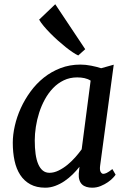

<svg xmlns="http://www.w3.org/2000/svg" viewBox="-20 -871 614 901"><path d="M192.4 9.8Q151.4 9.8 122.3 -6.1Q93.3 -22 75 -50Q56.6 -78.1 48.3 -116.7Q40 -155.3 40 -201.2Q40 -238.8 49.6 -280.8Q59.1 -322.8 77.6 -363.5Q96.2 -404.3 123.3 -441.4Q150.4 -478.5 185.5 -506.6Q220.7 -534.7 263.9 -551.3Q307.1 -567.9 357.4 -567.9Q381.8 -567.9 408 -562.7Q434.1 -557.6 454.6 -550.8L513.7 -567.4L449.7 -92.3Q447.3 -72.3 452.6 -63.7Q458 -55.2 464.4 -55.2Q471.2 -55.2 480.7 -59.6Q490.2 -64 507.3 -77.6L522.5 -51.3Q520 -46.9 510.5 -36.6Q501 -26.4 486.3 -16.1Q471.7 -5.9 452.6 2Q433.6 9.8 412.6 9.8Q397.9 9.8 385.7 6.1Q373.5 2.4 365.2 -5.4Q356.9 -13.2 352.8 -25.9Q348.6 -38.6 349.6 -56.2L353 -88.4Q338.9 -70.3 321 -52.7Q303.2 -35.2 282.7 -21.2Q262.2 -7.3 239.3 1.2Q216.3 9.8 192.4 9.8ZM212.4 -60.1Q233.4 -60.1 255.1 -70.8Q276.9 -81.5 296.9 -97.9Q316.9 -114.3 334 -133.8Q351.1 -153.3 363.3 -170.4L405.3 -492.7Q392.1 -501 376.2 -504.4Q360.4 -507.8 342.3 -507.8Q307.6 -507.8 279.3 -494.1Q251 -480.5 229 -457.5Q207 -434.6 190.7 -404.8Q174.3 -375 163.8 -342Q153.3 -309.1 148.2 -275.6Q143.1 -242.2 143.1 -212.4Q143.1 -176.8 147 -148.7Q150.9 -120.6 159.4 -100.8Q168 -81.1 180.9 -70.6Q193.8 -60.1 212.4 -60.1ZM347.2 -610.8Q336.9 -615.2 321.5 -625.5Q306.2 -635.7 288.3 -649.9Q270.5 -664.1 251.7 -680.9Q232.9 -697.8 216.1 -714.8Q199.2 -731.9 185.3 -748.5Q171.4 -765.1 163.6 -778.8L239.3 -851.1L379.9 -640.1L347.2 -610.8Z"/></svg>

Font: Merriweather
Style: Italic
Weight: 400
Italic angle: -7°
Designer: Eben Sorkin ( eben@eyebytes.com )
Foundry: Eben Sorkin ( eben@eyebytes.com )
Version: Version 1.005; ttfautohint (v0.97) -l 13 -r 13 -G 200 -x 24 